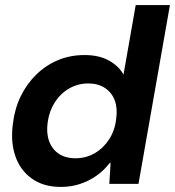

<svg xmlns="http://www.w3.org/2000/svg" viewBox="-20 -725 690 757"><path d="M220 12Q152 12 106 -20.5Q60 -53 40.5 -109.5Q21 -166 31 -238Q38 -297 62 -346Q86 -395 123.5 -431.5Q161 -468 209 -488Q257 -508 313 -508Q371 -508 410 -486Q449 -464 467 -431L515 -705H650L526 0H411L416 -83H413Q391 -54 361.5 -33Q332 -12 296.5 0Q261 12 220 12ZM278 -101Q319 -101 353.5 -121Q388 -141 410.5 -176Q433 -211 438 -256Q444 -298 432.5 -329Q421 -360 394 -378Q367 -396 328 -396Q287 -396 252.5 -376Q218 -356 196 -321.5Q174 -287 168 -243Q162 -201 173.5 -169Q185 -137 211.5 -119Q238 -101 278 -101Z"/></svg>

Font: DM Sans 36pt
Style: Bold Italic
Weight: 700
Italic angle: -10°
Designer: Colophon Foundry, Jonny Pinhorn
Foundry: Colophon Foundry
Version: Version 4.004;gftools[0.9.30]